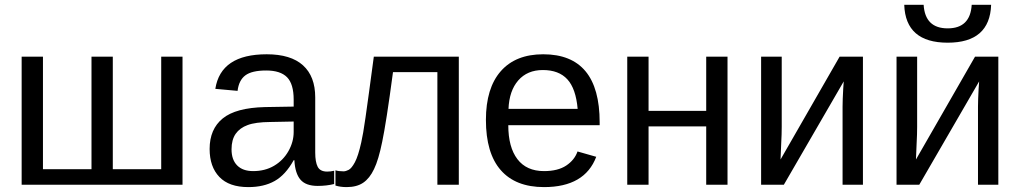

<svg xmlns="http://www.w3.org/2000/svg" viewBox="-20 -762 4207 792"><path d="M69.3 0V-528.3H157.2V-64H357.4V-528.3H445.3V-64H645V-528.3H732.9V0Z M1004.4 9.8Q924.8 9.8 884.8 -32.2Q844.7 -74.2 844.7 -147.5Q844.7 -229.5 898.7 -273.4Q952.6 -317.4 1072.8 -320.3L1191.4 -322.3V-351.1Q1191.4 -415.5 1164.1 -443.4Q1136.7 -471.2 1078.1 -471.2Q1019 -471.2 992.2 -451.2Q965.3 -431.2 960 -387.2L868.2 -395.5Q890.6 -538.1 1080.1 -538.1Q1179.7 -538.1 1230 -492.4Q1280.3 -446.8 1280.3 -360.4V-132.8Q1280.3 -93.8 1290.5 -74Q1300.8 -54.2 1329.6 -54.2Q1343.3 -54.2 1358.4 -57.6V-2.9Q1326.7 4.9 1290.5 4.9Q1241.7 4.9 1219.5 -20.8Q1197.3 -46.4 1194.3 -101.1H1191.4Q1157.7 -40.5 1113 -15.4Q1068.4 9.8 1004.4 9.8ZM1191.4 -260.7 1095.2 -258.8Q1033.7 -258.3 1001.5 -246.1Q969.2 -234.4 952.1 -210Q935.1 -185.5 935.1 -146Q935.1 -103 958.3 -79.6Q981.4 -56.2 1024.4 -56.2Q1073.2 -56.2 1110.4 -78.1Q1147.9 -100.1 1169.7 -138.4Q1191.4 -176.8 1191.4 -217.3Z M1522.9 -64.5Q1504.9 -26.4 1478.3 -8.3Q1451.7 9.8 1409.7 9.8Q1384.3 9.8 1363.8 3.4V-59.6Q1376.5 -55.2 1397 -55.2Q1406.2 -55.2 1418.2 -61.3Q1430.2 -67.4 1443.8 -92.5Q1457.5 -117.7 1470.2 -174.8Q1474.1 -192.9 1478.3 -216.3Q1482.4 -239.7 1487.8 -277.8Q1493.2 -315.9 1501.5 -376.2Q1509.8 -436.5 1522 -528.3H1872.6V0H1784.2V-464.4H1601.1Q1586.9 -357.9 1575.7 -286.1Q1564.5 -214.4 1556.6 -177.2Q1541.5 -102.5 1522.9 -64.5Z M2076.7 -245.6Q2076.7 -154.8 2114.3 -105.5Q2151.9 -56.2 2224.1 -56.2Q2281.2 -56.2 2315.7 -79.1Q2350.1 -102.1 2362.3 -137.2L2439.5 -115.2Q2392.1 9.8 2224.1 9.8Q2106.9 9.8 2045.7 -60.1Q1984.4 -129.9 1984.4 -267.6Q1984.4 -398.4 2045.7 -468.3Q2106.9 -538.1 2220.7 -538.1Q2453.6 -538.1 2453.6 -257.3V-245.6ZM2362.8 -313Q2355.5 -396.5 2320.3 -434.8Q2285.2 -473.1 2219.2 -473.1Q2155.3 -473.1 2117.9 -430.4Q2080.6 -387.7 2077.6 -313Z M2655.3 -240.7V0H2567.4V-528.3H2655.3V-304.7H2893.1V-528.3H2981V0H2893.1V-240.7Z M3460.4 -426.3 3213.4 0H3119.6V-528.3H3204.6V-239.3Q3204.6 -208 3202.6 -172.9Q3200.7 -137.7 3199.7 -104L3443.4 -528.3H3539.6V0H3455.6V-322.3Q3455.6 -334 3456.3 -354.7Q3457 -375.5 3458.3 -396Q3459.5 -416.5 3460.4 -426.3Z M4019 -426.3 3772 0H3678.2V-528.3H3763.2V-239.3Q3763.2 -208 3761.2 -172.9Q3759.3 -137.7 3758.3 -104L4002 -528.3H4098.1V0H4014.2V-322.3Q4014.2 -334 4014.9 -354.7Q4015.6 -375.5 4016.8 -396Q4018.1 -416.5 4019 -426.3ZM3889.2 -585.9Q3715.3 -585.9 3710 -742.2H3790Q3795.9 -645 3889.2 -645Q3982.4 -645 3988.3 -742.2H4068.4Q4063 -585.9 3889.2 -585.9Z"/></svg>

Font: Arimo
Style: Regular
Weight: 400
Designer: Steve Matteson
Foundry: Monotype Imaging Inc.
Version: Version 1.33